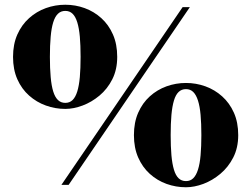

<svg xmlns="http://www.w3.org/2000/svg" viewBox="-20 -780 1060 810"><path d="M239 0 750.5 -750H781L269.5 0ZM255.5 -320.5Q213 -320.5 173.5 -334.8Q134 -349 102.8 -376.8Q71.5 -404.5 53.2 -445.5Q35 -486.5 35 -540Q35 -593.5 53.2 -634.5Q71.5 -675.5 102.8 -703.5Q134 -731.5 173.5 -745.8Q213 -760 255.5 -760Q298 -760 337.2 -745.8Q376.5 -731.5 407.5 -703.5Q438.5 -675.5 456.5 -634.5Q474.5 -593.5 474.5 -540Q474.5 -486.5 453.8 -445.5Q433 -404.5 399.8 -376.8Q366.5 -349 328.5 -334.8Q290.5 -320.5 255.5 -320.5ZM255.5 -346Q274 -346 286.2 -358Q298.5 -370 306 -394.2Q313.5 -418.5 316.8 -455Q320 -491.5 320 -540Q320 -589 316.8 -625.2Q313.5 -661.5 306 -685.8Q298.5 -710 286.2 -722Q274 -734 255.5 -734Q237 -734 224.5 -722Q212 -710 204.5 -685.8Q197 -661.5 193.8 -625.2Q190.5 -589 190.5 -540Q190.5 -491.5 193.8 -455Q197 -418.5 204.5 -394.2Q212 -370 224.5 -358Q237 -346 255.5 -346ZM764.5 10Q722 10 682.5 -4.2Q643 -18.5 612 -46.5Q581 -74.5 563 -115.5Q545 -156.5 545 -210Q545 -263.5 563 -304.5Q581 -345.5 612 -373.5Q643 -401.5 682.5 -415.8Q722 -430 764.5 -430Q807 -430 846.5 -415.8Q886 -401.5 917.2 -373.5Q948.5 -345.5 966.8 -304.5Q985 -263.5 985 -210Q985 -156.5 964 -115.5Q943 -74.5 909.5 -46.5Q876 -18.5 837.8 -4.2Q799.5 10 764.5 10ZM764.5 -16Q783 -16 795.2 -28Q807.5 -40 815.2 -64.2Q823 -88.5 826.2 -125Q829.5 -161.5 829.5 -210Q829.5 -259 826.2 -295.2Q823 -331.5 815.2 -355.8Q807.5 -380 795.2 -392Q783 -404 764.5 -404Q746 -404 733.5 -392Q721 -380 713.8 -355.8Q706.5 -331.5 703.2 -295.2Q700 -259 700 -210Q700 -161.5 703.2 -125Q706.5 -88.5 713.8 -64.2Q721 -40 733.5 -28Q746 -16 764.5 -16Z"/></svg>

Font: Bodoni Moda SC 9pt
Style: Bold
Weight: 700
Designer: Owen Earl
Foundry: indestructible type
Version: Version 2.005